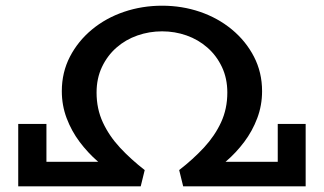

<svg xmlns="http://www.w3.org/2000/svg" viewBox="-20 -654 1138 674"><path d="M112 0V-86H395L396 -36Q358 -57 323 -87.5Q288 -118 259.5 -156Q231 -194 214 -239Q197 -284 197 -334Q197 -400 225.5 -455Q254 -510 303 -550.5Q352 -591 415.5 -612.5Q479 -634 549 -634Q619 -634 682 -612.5Q745 -591 794 -550.5Q843 -510 871.5 -455Q900 -400 900 -334Q900 -284 883 -239Q866 -194 837.5 -156Q809 -118 773.5 -87.5Q738 -57 700 -36L702 -86H985V0H623L609 -57Q658 -95 696 -136Q734 -177 756 -224.5Q778 -272 778 -329Q778 -379 759 -419Q740 -459 708 -487Q676 -515 635 -529.5Q594 -544 549 -544Q504 -544 462.5 -529.5Q421 -515 389 -487Q357 -459 338 -419Q319 -379 319 -329Q319 -272 341 -224.5Q363 -177 401 -136Q439 -95 488 -57L474 0ZM44 0V-219H143V0ZM955 0V-219H1053V0Z"/></svg>

Font: BioRhyme SemiExpanded Medium
Style: Regular
Weight: 500
Width: 6
Designer: Aoife Mooney
Foundry: Aoife Mooney Type
Version: Version 1.600;gftools[0.9.33]